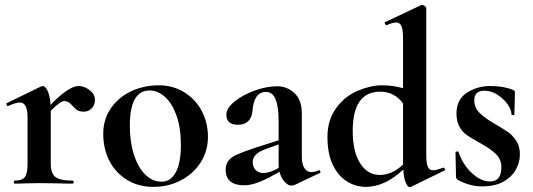

<svg xmlns="http://www.w3.org/2000/svg" viewBox="-20 -745 2163 779"><path d="M186 -295.9V-81.1Q186 -41 205.1 -26.6Q224.1 -12.2 274.9 -12.2Q278.8 -12.2 278.8 -6.1Q278.8 0 274.9 0Q239.7 0 220.2 -1L139.2 -2L80.1 -1Q64.9 0 39.1 0Q36.1 0 36.1 -6.1Q36.1 -12.2 39.1 -12.2Q69.8 -12.2 80.8 -26.6Q91.8 -41 91.8 -81.1V-269Q91.8 -329.1 61 -329.1Q43.9 -329.1 13.2 -314.9H11.2Q8.3 -314.9 6.6 -320.1Q4.9 -325.2 6.8 -326.2L146 -394Q151.9 -396 152.8 -396Q164.1 -396 173.6 -375.5Q183.1 -355 185.1 -319.8Q259.3 -396 298.8 -396Q321.8 -396 343.5 -379.4Q365.2 -362.8 365.2 -340.8Q365.2 -318.8 352.1 -305.4Q338.9 -292 320.8 -292Q302.7 -292 293.5 -298.1Q284.2 -304.2 270.5 -319.6Q256.8 -335 241 -335Q225.1 -335 186 -295.9Z M586.9 -377.9Q506.8 -377.9 506.8 -234.9Q506.8 -168 523.7 -116.5Q540.5 -64.9 569.6 -36.4Q598.6 -7.8 635.7 -7.8Q672.9 -7.8 693.4 -46.4Q713.9 -85 713.9 -156Q713.9 -227.1 695.8 -277.1Q677.7 -327.1 648.7 -352.5Q619.6 -377.9 586.9 -377.9ZM423.8 -92.5Q398.9 -141.1 398.9 -202.1Q398.9 -263.2 431.9 -308.6Q464.8 -354 515.9 -376.5Q566.9 -398.9 624.8 -398.9Q682.6 -398.9 728.8 -369.9Q774.9 -340.8 799.3 -293.5Q823.7 -246.1 823.7 -189Q823.7 -131.8 793.7 -85.4Q763.7 -39.1 713.1 -12.9Q662.6 13.2 602.1 13.2Q541.5 13.2 495.1 -15.4Q448.7 -43.9 423.8 -92.5Z M1110.4 -85V-159.2L1055.7 -139.2Q1005.4 -121.1 1005.4 -87.9Q1005.4 -66.9 1017.3 -54.9Q1029.3 -43 1049.3 -43Q1069.3 -43 1098.6 -57.1L1111.3 -64Q1110.4 -70.8 1110.4 -85ZM1110.4 -254.9Q1110.4 -372.1 1060.1 -372.1Q1009.8 -372.1 1004.4 -294.9Q998.5 -238.8 945.3 -238.8Q898.4 -238.8 898.4 -279.8Q898.4 -306.6 932.4 -333.7Q966.3 -360.8 1014.4 -377.9Q1062.5 -395 1104 -395Q1145.5 -395 1175 -366.9Q1204.6 -338.9 1204.6 -285.2V-107.9Q1204.6 -79.1 1215.1 -63Q1225.6 -46.9 1242.2 -46.9Q1258.8 -46.9 1273.4 -54.2H1274.4Q1278.3 -54.2 1279.8 -49.6Q1281.2 -44.9 1277.3 -43L1174.3 5.9Q1170.4 7.8 1159.9 7.8Q1149.4 7.8 1135 -7.1Q1120.6 -22 1114.3 -47.9L1068.4 -22.9Q1009.8 6.8 971.2 6.8Q895.5 6.8 895.5 -57.1Q895.5 -97.7 939.9 -117.2Q961.4 -127 1008.3 -143.1L1110.4 -175.8Z M1522.5 -373Q1411.1 -373 1411.1 -213.9Q1411.1 -129.9 1441.2 -82.5Q1471.2 -35.2 1520.8 -35.2Q1570.3 -35.2 1615.2 -77.1V-325.2Q1580.6 -373 1522.5 -373ZM1779.3 -64.9Q1782.2 -64.9 1784.9 -60.1Q1787.6 -55.2 1785.2 -54.2L1647.5 13.2L1642.6 14.2Q1633.8 14.2 1626 -4.9Q1618.2 -23.9 1616.2 -57.1Q1542 12.7 1465.3 13.2Q1421.4 13.2 1386 -10Q1350.6 -33.2 1329.6 -77.6Q1308.6 -122.1 1308.6 -190.2Q1308.6 -258.3 1344 -306.6Q1379.4 -355 1431.9 -377Q1484.4 -398.9 1529.5 -398.9Q1574.7 -398.9 1615.2 -387.2V-588.9Q1615.2 -624 1608.9 -638.9Q1602.5 -653.8 1587.9 -653.8Q1573.2 -653.8 1549.3 -643.1H1548.3Q1544.4 -643.1 1542 -648.4Q1539.6 -653.8 1541.5 -654.8L1688.5 -724.1L1692.4 -725.1Q1697.3 -725.1 1703.4 -720.5Q1709.5 -715.8 1709.5 -711.9V-116.2Q1709.5 -82 1715.8 -68.1Q1722.2 -54.2 1736.3 -54.2Q1750.5 -54.2 1778.3 -64.9Z M1968.3 -8.8Q2014.2 -8.8 2014.2 -66.4Q2014.2 -97.7 1993.2 -118.9Q1972.2 -140.1 1934.1 -161.1Q1895.5 -182.6 1877.9 -194.3Q1832 -225.1 1832 -283.2Q1832 -341.3 1874 -368.7Q1916 -396 1969.2 -396Q2022.5 -396 2060.1 -380.9Q2068.8 -377.9 2069.3 -370.1Q2069.3 -345.2 2068.4 -331.1L2066.9 -280.8Q2066.9 -277.8 2061 -277.8Q2055.2 -277.8 2055.2 -280.8Q2055.2 -299.8 2039.1 -322.5Q2022.9 -345.2 1997.6 -361.1Q1972.2 -377 1945.3 -377Q1904.3 -377 1904.3 -337.9Q1904.3 -309.1 1924.8 -288.1Q1945.3 -267.1 1983.9 -244.6Q2022.5 -222.2 2040.8 -209.5Q2059.1 -196.8 2074.2 -174.3Q2089.4 -151.9 2089.4 -118.9Q2089.4 -85.9 2072.3 -55.9Q2055.2 -25.9 2021.2 -7.3Q1987.3 11.2 1936 11.2Q1884.8 11.2 1835.9 -16.1Q1830.1 -22 1830.1 -27.8L1828.1 -127Q1828.1 -129.9 1833.7 -130.4Q1839.4 -130.9 1840.3 -128.9Q1856.4 -79.1 1893.3 -43.9Q1930.2 -8.8 1968.3 -8.8Z"/></svg>

Font: Cormorant-Bold
Style: Bold
Weight: 700
Designer: Christian Thalmann (Catharsis Fonts)
Version: Version 3.000